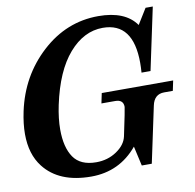

<svg xmlns="http://www.w3.org/2000/svg" viewBox="-83 -827 936 922"><g transform="rotate(-10 385.5 -366.5)"><path d="M289.1 9.8Q132.8 9.8 59.1 -85Q10.3 -147.5 10.3 -246.1Q10.3 -296.4 22.9 -355.5Q58.6 -522.5 179 -632.8Q299.3 -743.2 455.1 -743.2Q585.9 -743.2 639.2 -667.5L686 -743.2H721.2L656.7 -439.9H612.8Q614.7 -464.8 614.7 -487.3Q614.7 -684.1 466.3 -684.1Q374 -684.1 301.3 -600.6Q228.5 -517.1 194.3 -356.4Q180.7 -291.5 180.7 -238.3Q180.7 -151.4 214.1 -102.5Q247.6 -53.7 324.7 -53.7Q380.9 -53.7 424.3 -83Q467.8 -112.3 476.6 -152.8Q504.4 -283.7 504.4 -292Q504.4 -327.6 464.8 -327.6H397.5L407.7 -376.5H755.9L745.6 -327.6H703.6Q654.8 -327.6 643.6 -273.9L585.4 -0.5H536.6L515.1 -96.2Q427.2 9.8 289.1 9.8Z"/></g></svg>

Font: Munson
Style: Bold Italic
Weight: 700
Italic angle: -12°
Designer: Paul James MIller
Foundry: High-Logic / Made with FontCreator
Version: Version 2.10;May 5, 2019;FontCreator 11.5.0.2430 64-bit